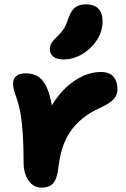

<svg xmlns="http://www.w3.org/2000/svg" viewBox="-20 -845 577 877"><path d="M169 12Q145 12 126.9 -2.3Q108.8 -16.6 98.3 -42.5Q87.8 -68.4 87.8 -101.4Q87.8 -170.2 84.6 -225Q81.4 -279.8 74.1 -323.4Q66.8 -367 54.6 -400.2Q45.4 -425.6 42.6 -438.2Q39.8 -450.8 39.8 -464.6Q39.8 -484.8 53.8 -497.4Q67.8 -510 99 -510Q127.4 -510 149.4 -498Q171.4 -486 187.4 -457.9Q203.4 -429.8 213.5 -380.7Q223.6 -331.6 227.4 -256.8L168.4 -247.6Q186.8 -313 216.5 -363Q246.2 -413 283.4 -447Q320.6 -481 360.7 -498.6Q400.8 -516.2 439.4 -516.2Q480.2 -516.2 498.4 -494.5Q516.6 -472.8 516.6 -437Q516.6 -411.8 500.4 -393.3Q484.2 -374.8 446.4 -356.8Q393 -333.4 356.7 -303.7Q320.4 -274 297.8 -238.6Q275.2 -203.2 263.4 -163.2Q251.6 -123.2 246.6 -78.4Q242.2 -42 232.2 -22.3Q222.2 -2.6 206.6 4.7Q191 12 169 12ZM269.8 -573.4Q239.4 -573.4 223.6 -586.4Q207.8 -599.4 207.8 -620Q207.8 -636.4 216.1 -649.5Q224.4 -662.6 240.6 -677.6Q262.8 -698.4 274 -718.1Q285.2 -737.8 294.6 -767.4Q307.2 -800.8 326.1 -813Q345 -825.2 372.2 -825.2Q409.4 -825.2 428.9 -805.9Q448.4 -786.6 448.4 -747.4Q448.4 -701.2 422.4 -661.5Q396.4 -621.8 355.5 -597.6Q314.6 -573.4 269.8 -573.4Z"/></svg>

Font: Shantell Sans Light
Style: Regular
Weight: 300
Designer: Stephen Nixon, Anya Danilova, Shantell Martin
Foundry: Arrow Type
Version: Version 1.011;[c5ecc13dd]